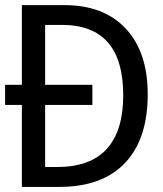

<svg xmlns="http://www.w3.org/2000/svg" viewBox="-20 -734 640 754"><path d="M65.9 0V-321.8H0V-400.9H65.9V-713.9H232.9Q387.7 -713.9 473.9 -621.6Q560.1 -529.3 560.1 -363.8Q560.1 -187.5 470.7 -93.8Q381.3 0 212.9 0ZM157.2 -636.2V-400.9H342.8V-321.8H157.2V-78.1H204.1Q463.9 -78.1 463.9 -360.8Q463.9 -636.2 223.1 -636.2Z"/></svg>

Font: Noto Mono
Style: Regular
Weight: 400
Designer: Monotype Design Team
Foundry: Monotype Imaging Inc.
Version: Version 1.00